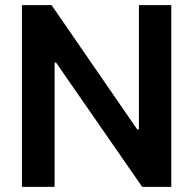

<svg xmlns="http://www.w3.org/2000/svg" viewBox="-20 -727 752 747"><path d="M646.5 0H533.2L198.2 -483.4H192.4V0H65.4V-707H180.7L513.7 -223.6H520.5V-707H646.5Z"/></svg>

Font: Pretendard Std SemiBold
Style: Regular
Weight: 600
Designer: Base glyphs from Inter by Rasmus Andersson; Hangeul glyphs from Noto Sans CJK(Source Han Sans) by Jang Soo-young and Kan
Foundry: Kil Hyung-jin
Version: Version 1.309